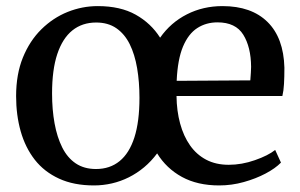

<svg xmlns="http://www.w3.org/2000/svg" viewBox="-20 -582 959 614"><path d="M280.5 11Q216 11 168.8 -10.8Q121.5 -32.5 91.2 -71.2Q61 -110 46.2 -162Q31.5 -214 31.5 -274.5Q31.5 -344.5 53.2 -398Q75 -451.5 112.2 -488.2Q149.5 -525 196.2 -543.8Q243 -562.5 292.5 -562.5Q365 -562.5 414 -535Q463 -507.5 492 -461.5Q526 -510 577.8 -536.2Q629.5 -562.5 691.5 -562.5Q784 -562.5 835.5 -511.8Q887 -461 889.5 -365.5Q889.5 -335.5 888.2 -313.5Q887 -291.5 883 -275H544.5Q545 -227.5 556 -187Q567 -146.5 587.8 -117Q608.5 -87.5 639.5 -71.2Q670.5 -55 711.5 -55Q753 -55 795.2 -69.8Q837.5 -84.5 860 -102.5L878.5 -62Q860.5 -43.5 829.2 -27Q798 -10.5 759.5 0.2Q721 11 681 11Q611.5 11 561.8 -16.2Q512 -43.5 482.5 -91.5Q464 -66.5 441 -47.2Q418 -28 392 -15Q366 -2 337.8 4.5Q309.5 11 280.5 11ZM146.5 -283Q146.5 -231.5 154.5 -187.5Q162.5 -143.5 179 -110.5Q195.5 -77.5 222.2 -59.5Q249 -41.5 287 -41.5Q331.5 -41.5 362.5 -66.8Q393.5 -92 409.8 -142.5Q426 -193 426 -269Q426 -320 418.5 -364Q411 -408 394.8 -440.8Q378.5 -473.5 352 -491.8Q325.5 -510 287.5 -510Q243 -510 211.5 -484.8Q180 -459.5 163.2 -409.2Q146.5 -359 146.5 -283ZM545 -323.5 780.5 -325Q781.5 -335.5 782.2 -349Q783 -362.5 783 -368.5Q782.5 -431.5 758 -471Q733.5 -510.5 675.5 -510.5Q639 -510.5 610.8 -492.2Q582.5 -474 565.2 -433Q548 -392 545 -323.5Z"/></svg>

Font: Merriweather 36pt
Style: Regular
Weight: 400
Designer: Eben Sorkin
Foundry: Eben Sorkin
Version: Version 2.100